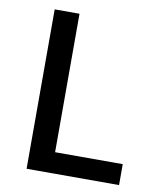

<svg xmlns="http://www.w3.org/2000/svg" viewBox="-76 -716 648 777"><g transform="rotate(10 247.5 -327.5)"><path d="M86 0V-655H188V-86H466V0Z"/></g></svg>

Font: Assistant SemiBold
Style: Regular
Weight: 600
Designer: Hebrew By Ben Nathan, Latin by Paul Hunt
Version: Version 3.000